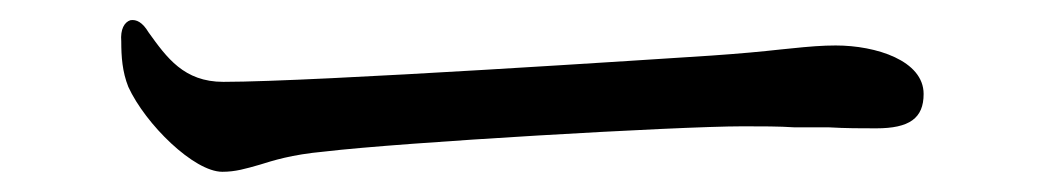

<svg xmlns="http://www.w3.org/2000/svg" viewBox="-20 -442 1040 190"><path d="M200 -272C213 -272 223 -275 237 -279C250 -283 268 -289 301 -292C376 -301 650 -317 715 -317C734 -317 751 -317 766 -316H800C817 -315 832 -315 847 -315C880 -315 894 -325 894 -349C894 -382 847 -397 807 -397C794 -397 781 -396 762 -394L752 -393C734 -391 713 -389 684 -387C637 -384 292 -361 201 -361C162 -361 145 -385 127 -410C121 -420 115 -423 109 -422C103 -420 99 -413 100 -401C100 -386 101 -371 107 -356C124 -319 172 -272 200 -272Z"/></svg>

Font: 寒蝉锦书宋 Text
Style: Regular
Weight: 400
Designer: 寒蝉锦书宋{Warren} 思源宋体{Ryoko NISHIZUKA 西塚涼子 (kana & ideographs); Frank Grießhammer (Latin, Greek & Cyrillic); Wenlong ZHANG 
Foundry: Adobe & ChillType
Version: Version 2.000;Glyphs 3.1.1 (3135)